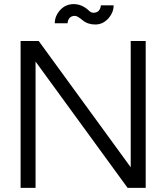

<svg xmlns="http://www.w3.org/2000/svg" viewBox="-20 -913 808 933"><path d="M80.1 0V-713.9H168L615.2 -100.1V-713.9H688V0H600.1L152.8 -613.8V0ZM434.1 -851.1Q466.3 -851.1 470.2 -887.2H532.2Q532.2 -852.1 505.9 -822.8Q479.5 -793.9 442.9 -793.9Q406.2 -793.9 381.1 -814.9Q356 -835.9 344.2 -835.9Q312 -835.9 308.1 -799.8H246.1Q246.1 -835 272.5 -864.3Q298.8 -893.1 338.9 -893.1Q378.9 -892.6 412.1 -861.3Q422.9 -850.6 434.1 -851.1Z"/></svg>

Font: Arcon-Regular
Style: Regular
Weight: 400
Designer: M. Zarth
Foundry: martin zarth - visuelle & digitale kommunikation
Version: Version 1.131;PS 001.131;hotconv 1.0.70;makeotf.lib2.5.58329